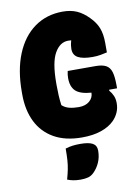

<svg xmlns="http://www.w3.org/2000/svg" viewBox="-104 -788 807 1116"><g transform="rotate(-10 300.0 -230.0)"><path d="M315 -375H479Q519 -375 541 -363Q563 -351 571.5 -322.5Q580 -294 580 -242V-226H533V-220Q547 -204 555 -185Q563 -166 563 -142Q563 -111 551.5 -86Q540 -61 521 -42Q492 -13 444 3.5Q396 20 331 20Q233 20 166 -18Q99 -56 65 -125Q31 -194 31 -287V-301Q31 -430 69.5 -524Q108 -618 179 -669Q250 -720 346 -720Q393 -720 428.5 -704.5Q464 -689 498 -654Q530 -622 544 -586Q558 -550 558 -498V-442Q542 -438 520 -434Q498 -430 472 -430Q415 -430 386.5 -445.5Q358 -461 358 -497Q358 -507 359.5 -518Q361 -529 366 -547Q358 -548 348 -548Q299 -548 268 -493.5Q237 -439 237 -316V-304Q237 -274 238.5 -245.5Q240 -217 244 -186Q261 -170 285.5 -163.5Q310 -157 342 -157Q382 -157 405.5 -177Q429 -197 429 -227Q363 -232 336.5 -257.5Q310 -283 310 -333Q310 -355 315 -375ZM225 67Q248 60 268 57.5Q288 55 313 55Q363 55 386 68Q409 81 409 111Q409 149 395.5 180Q382 211 359 234Q343 250 324 255Q305 260 279 260Q255 260 235.5 256Q216 252 202 246Q211 214 216 189Q221 164 223 136Q225 108 225 67Z"/></g></svg>

Font: Recursive Mn Csl St Blk
Style: Regular
Weight: 900
Monospace: yes
Version: Version 1.079;hotconv 1.0.112;makeotfexe 2.5.65598; ttfautoh